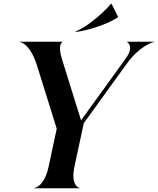

<svg xmlns="http://www.w3.org/2000/svg" viewBox="-20 -1002 842 1022"><path d="M162 0H404V-1.5C401.5 -1.5 355 -13 376 -114L426 -346.5L657.5 -666.5C720 -752.5 789.5 -778.5 801.5 -778.5V-780H655.5V-778.5C655.5 -778.5 698.5 -758 648.5 -689.5L411.5 -361.5L310 -686.5C284.5 -767.5 312.5 -778.5 313 -778.5V-780H86V-778C94 -778 142.5 -763 177 -653L282 -317L238.5 -114C217 -13 168.5 -1.5 162 -1.5ZM571 -982C519 -920.5 430.5 -851.5 381.5 -834.5L383.5 -832C443.5 -838.5 549.5 -871 607.5 -910L608.5 -912.5L573.5 -982Z"/></svg>

Font: Beautique Display
Style: Bold
Weight: 700
Italic angle: -12°
Designer: Nhat-Quang Ngo
Version: Version 1.100;Glyphs 3.2.3 (3260)